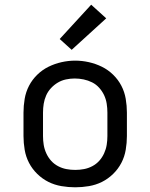

<svg xmlns="http://www.w3.org/2000/svg" viewBox="-20 -789 640 817"><path d="M300 8Q271 8 241.5 3Q212 -2 186 -15Q160 -28 138.5 -49Q117 -70 103.5 -96Q90 -122 85 -151.5Q80 -181 80 -210V-310Q80 -339 85 -368.5Q90 -398 103.5 -424Q117 -450 138.5 -471Q160 -492 186.5 -505Q213 -518 242 -524.5Q271 -531 300 -531Q329 -531 358 -524.5Q387 -518 413.5 -505Q440 -492 461.5 -471Q483 -450 496.5 -424Q510 -398 515 -368.5Q520 -339 520 -310V-210Q520 -181 515 -151.5Q510 -122 496.5 -96Q483 -70 461.5 -49Q440 -28 414 -15Q388 -2 358.5 3Q329 8 300 8ZM300 -66Q319 -66 337.5 -69.5Q356 -73 373 -82Q390 -91 402.5 -105Q415 -119 423 -136.5Q431 -154 434 -172.5Q437 -191 437 -210V-310Q437 -329 434 -348Q431 -367 423 -384Q415 -401 402 -415.5Q389 -430 372 -438.5Q355 -447 336 -451Q317 -455 298 -455Q279 -455 260.5 -451Q242 -447 226 -437.5Q210 -428 197 -414Q184 -400 176.5 -383Q169 -366 166 -347.5Q163 -329 163 -310V-210Q163 -191 166 -172.5Q169 -154 177 -136.5Q185 -119 197.5 -105Q210 -91 227 -82Q244 -73 262.5 -69.5Q281 -66 300 -66ZM285 -577 234 -623 368 -769 432 -711Z"/></svg>

Font: Iosevka Custom Extended
Style: Regular
Weight: 400
Width: 7
Monospace: yes
Designer: Belleve Invis
Foundry: Belleve Invis
Version: Version 11.2.4; ttfautohint (v1.8.4)